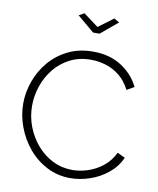

<svg xmlns="http://www.w3.org/2000/svg" viewBox="-98 -993 886 1075"><g transform="rotate(10 345.0 -455.5)"><path d="M44 -360Q44 -424 66.5 -487Q89 -550 132 -601Q175 -652 237.5 -683Q300 -714 380 -714Q475 -714 542 -670.5Q609 -627 642 -559L600 -535Q575 -584 538.5 -613Q502 -642 460 -654.5Q418 -667 376 -667Q309 -667 256.5 -640Q204 -613 168 -568Q132 -523 113.5 -468Q95 -413 95 -357Q95 -294 117 -237.5Q139 -181 177.5 -136.5Q216 -92 267.5 -66.5Q319 -41 379 -41Q422 -41 466.5 -55.5Q511 -70 550 -100.5Q589 -131 613 -180L657 -159Q633 -106 587.5 -69Q542 -32 486 -13Q430 6 375 6Q303 6 242 -25.5Q181 -57 137 -109.5Q93 -162 68.5 -227.5Q44 -293 44 -360ZM294 -917 379 -854 464 -917 494 -900 397 -819H360L264 -900Z"/></g></svg>

Font: Raleway Light
Style: Regular
Weight: 300
Designer: Matt McInerney, Pablo Impallari, Rodrigo Fuenzalida
Foundry: Matt McInerney, Pablo Impallari, Rodrigo Fuenzalida
Version: Version 4.026